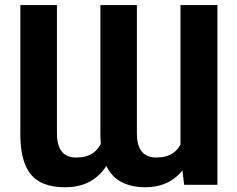

<svg xmlns="http://www.w3.org/2000/svg" viewBox="-20 -748 961 777"><path d="M710.4 -125.2V-727.5H859.8V0H725.2ZM727.5 -246.1 774.8 -247.1Q774.8 -173.3 751.5 -115.2Q728.1 -57.1 682 -23.7Q635.9 9.8 567.2 9.8Q512.5 9.8 471.7 -11.2Q431 -32.2 408.6 -79.9Q386.3 -127.6 386.3 -207.6V-727.5H534V-207.6Q534 -172.9 543.7 -151.4Q553.4 -129.9 570.8 -120.2Q588.3 -110.5 610.9 -110.5Q654.1 -110.5 679.7 -128.3Q705.4 -146.1 716.6 -177Q727.8 -207.8 727.5 -246.1ZM403.9 -246.1 452.9 -247.1Q453.1 -172.2 429.7 -114.1Q406.3 -56 359.8 -23.1Q313.2 9.8 242.8 9.8Q183.2 9.8 142.8 -11.5Q102.4 -32.7 82.4 -80.4Q62.3 -128.1 62.3 -207.6V-727.5H210.4V-207.6Q210.5 -172.9 220.1 -151.4Q229.6 -129.9 246.8 -120.2Q264.1 -110.5 286.5 -110.5Q329.9 -110.5 355.6 -128.2Q381.2 -145.8 392.7 -176.5Q404.2 -207.2 403.9 -246.1Z"/></svg>

Font: Inter Tight
Style: Regular
Weight: 400
Designer: Rasmus Andersson
Foundry: rsms
Version: Version 3.002